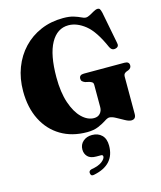

<svg xmlns="http://www.w3.org/2000/svg" viewBox="-140 -810 997 1187"><g transform="rotate(-15 358.5 -217.0)"><path d="M652.5 -22.5Q652.5 10.5 622.5 10.5Q607 10.5 583.2 -2.8Q559.5 -16 535.2 -29.2Q511 -42.5 494.5 -42.5Q483 -42.5 463.2 -29.2Q443.5 -16 413.2 -3Q383 10 340.5 10Q244 10 172.5 -32.8Q101 -75.5 61.8 -153.5Q22.5 -231.5 22.5 -336.5Q22.5 -417.5 48.5 -485.8Q74.5 -554 122 -604.2Q169.5 -654.5 234.5 -682.2Q299.5 -710 377.5 -710Q418.5 -710 445.2 -701.5Q472 -693 488.5 -684.8Q505 -676.5 515 -676.5Q527.5 -676.5 542.8 -684.8Q558 -693 572.8 -701.5Q587.5 -710 599.5 -710Q608 -710 612.5 -703.8Q617 -697.5 621.5 -679L661 -475.5Q667.5 -450 643.5 -444Q619.5 -437.5 607 -462.5Q558.5 -573.5 505 -616Q451.5 -658.5 398 -658.5Q325.5 -658.5 284.5 -584.5Q243.5 -510.5 243.5 -366.5Q243.5 -270 266.5 -202.2Q289.5 -134.5 326.2 -98.8Q363 -63 404 -63Q429 -63 443.2 -79Q457.5 -95 457.5 -118.5V-262.5Q457.5 -273 451.5 -277.8Q445.5 -282.5 434 -286.5L407.5 -292.5Q396.5 -297 390 -303Q383.5 -309 383.5 -320Q383.5 -345 413.5 -345H673.5Q703.5 -345 703.5 -320Q703.5 -302.5 684.5 -294L671 -289Q663 -285.5 657.8 -279.8Q652.5 -274 652.5 -262.5ZM356 170Q318 170 300.5 151.8Q283 133.5 283 106.5Q283 74.5 305.8 54.5Q328.5 34.5 363 34.5Q402 34.5 425.5 57.8Q449 81 449 125Q449 247.5 314.5 275Q293 281 290 261.5Q286 244 305.5 238.5Q353 230.5 375.2 213Q397.5 195.5 397.5 181Q397.5 170 385 170Z"/></g></svg>

Font: Fraunces 144pt S050 Black
Style: Regular
Weight: 900
Version: Version 1.000; ttfautohint (v1.8.3)